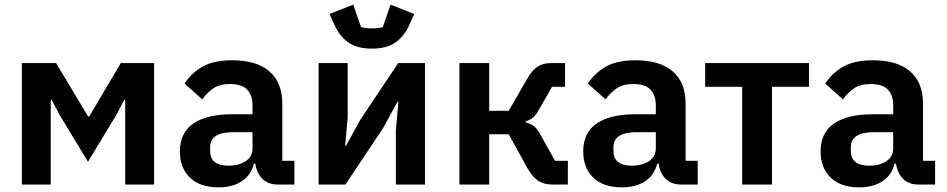

<svg xmlns="http://www.w3.org/2000/svg" viewBox="-20 -793 4068 825"><path d="M74 -522H221L359 -292H363L499 -522H642V0H518V-364H514L478 -296L358 -98L238 -296L202 -364H198V0H74Z M1174 0Q1132 0 1107.5 -24.5Q1083 -49 1077 -90H1071Q1058 -39 1018 -13.5Q978 12 919 12Q839 12 796 -30Q753 -72 753 -142Q753 -223 811 -262.5Q869 -302 976 -302H1065V-340Q1065 -384 1042 -408Q1019 -432 968 -432Q923 -432 895.5 -412.5Q868 -393 849 -366L773 -434Q802 -479 850 -506.5Q898 -534 977 -534Q1083 -534 1138 -486Q1193 -438 1193 -348V-102H1245V0ZM962 -81Q1005 -81 1035 -100Q1065 -119 1065 -156V-225H983Q883 -225 883 -161V-144Q883 -112 903.5 -96.5Q924 -81 962 -81Z M1578 -584Q1515 -584 1477 -610.5Q1439 -637 1417 -686L1396 -733L1498 -773L1531 -677Q1539 -674 1552 -672.5Q1565 -671 1578 -671Q1591 -671 1604 -672.5Q1617 -674 1625 -677L1658 -773L1760 -733L1739 -686Q1717 -637 1679 -610.5Q1641 -584 1578 -584ZM1349 -522H1474V-289L1463 -167H1467L1528 -278L1691 -522H1806V0H1681V-233L1692 -356H1688L1627 -244L1464 0H1349Z M1954 -522H2082V-317H2166L2245 -454Q2267 -492 2290 -507Q2313 -522 2351 -522H2408V-420H2352L2297 -324Q2283 -298 2270 -287.5Q2257 -277 2239 -272V-267Q2257 -263 2271.5 -253Q2286 -243 2300 -218L2365 -102H2420V0H2355Q2317 0 2292.5 -16Q2268 -32 2246 -71L2166 -216H2082V0H1954Z M2907 0Q2865 0 2840.5 -24.5Q2816 -49 2810 -90H2804Q2791 -39 2751 -13.5Q2711 12 2652 12Q2572 12 2529 -30Q2486 -72 2486 -142Q2486 -223 2544 -262.5Q2602 -302 2709 -302H2798V-340Q2798 -384 2775 -408Q2752 -432 2701 -432Q2656 -432 2628.5 -412.5Q2601 -393 2582 -366L2506 -434Q2535 -479 2583 -506.5Q2631 -534 2710 -534Q2816 -534 2871 -486Q2926 -438 2926 -348V-102H2978V0ZM2695 -81Q2738 -81 2768 -100Q2798 -119 2798 -156V-225H2716Q2616 -225 2616 -161V-144Q2616 -112 2636.5 -96.5Q2657 -81 2695 -81Z M3169 -420H3010V-522H3456V-420H3297V0H3169Z M3927 0Q3885 0 3860.5 -24.5Q3836 -49 3830 -90H3824Q3811 -39 3771 -13.5Q3731 12 3672 12Q3592 12 3549 -30Q3506 -72 3506 -142Q3506 -223 3564 -262.5Q3622 -302 3729 -302H3818V-340Q3818 -384 3795 -408Q3772 -432 3721 -432Q3676 -432 3648.5 -412.5Q3621 -393 3602 -366L3526 -434Q3555 -479 3603 -506.5Q3651 -534 3730 -534Q3836 -534 3891 -486Q3946 -438 3946 -348V-102H3998V0ZM3715 -81Q3758 -81 3788 -100Q3818 -119 3818 -156V-225H3736Q3636 -225 3636 -161V-144Q3636 -112 3656.5 -96.5Q3677 -81 3715 -81Z"/></svg>

Font: IBMPlexSans-SemiBold
Style: Regular
Weight: 600
Designer: Mike Abbink, Paul van der Laan, Pieter van Rosmalen
Foundry: Bold Monday
Version: Version 3.1